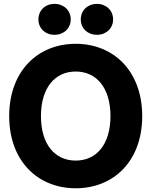

<svg xmlns="http://www.w3.org/2000/svg" viewBox="-20 -967 787 998"><path d="M373.5 11.7C569.8 11.7 719.2 -128.9 719.2 -363.3C719.2 -598.1 569.8 -739.3 373.5 -739.3C176.8 -739.3 27.8 -598.1 27.8 -363.3C27.8 -129.9 176.8 11.7 373.5 11.7ZM373.5 -132.3C265.6 -132.3 192.9 -216.3 192.9 -363.3C192.9 -510.7 265.6 -595.2 373.5 -595.2C481.4 -595.2 554.2 -510.7 554.2 -363.3C554.2 -216.3 481.4 -132.3 373.5 -132.3ZM483.9 -786.1C532.2 -786.1 567.9 -819.8 567.9 -866.2C567.9 -912.6 532.2 -946.8 483.9 -946.8C435.1 -946.8 399.9 -912.6 399.9 -866.2C399.9 -819.8 435.1 -786.1 483.9 -786.1ZM263.2 -786.1C312 -786.1 347.7 -819.8 347.7 -866.2C347.7 -912.6 312 -946.8 263.2 -946.8C214.8 -946.8 179.7 -912.6 179.7 -866.2C179.7 -819.8 214.8 -786.1 263.2 -786.1Z"/></svg>

Font: Raveo Display
Style: Bold
Weight: 700
Designer: Jakub Foglar, Rasmus Andersson (Inter)
Foundry: Jakubfoglar.com
Version: Version 1.100;Glyphs 3.2.3 (3260)